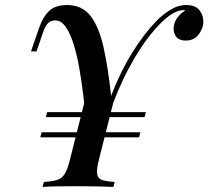

<svg xmlns="http://www.w3.org/2000/svg" viewBox="-20 -742 827 762"><path d="M537 -217 532 -197H140L145 -217ZM559 -297 554 -277H162L167 -297ZM372 -106Q363 -70 365.5 -52Q368 -34 384.5 -28Q401 -22 435 -20L430 0Q414 -1 391 -1.5Q368 -2 342 -2.5Q316 -3 290 -3Q248 -3 210.5 -2.5Q173 -2 149 0L154 -20Q188 -22 207 -28Q226 -34 237 -52Q248 -70 257 -106L326 -380L371 -317L416 -336L450 -416ZM708 -702Q692 -701 678.5 -695Q665 -689 651 -679Q620 -657 578 -605.5Q536 -554 491.5 -471.5Q447 -389 406 -270L321 -265Q317 -311 310.5 -364.5Q304 -418 295 -470Q286 -522 272.5 -565.5Q259 -609 241 -635Q223 -661 199 -661Q181 -661 170 -649.5Q159 -638 151 -614L125 -538Q125 -538 114 -538Q103 -538 103 -538L134 -628Q151 -677 176 -699.5Q201 -722 246 -722Q306 -722 339.5 -678.5Q373 -635 391 -554Q409 -473 421 -362Q458 -458 504.5 -532.5Q551 -607 600 -658Q623 -682 654.5 -702Q686 -722 719 -722Q756 -722 772 -701Q788 -680 787 -653Q786 -628 768 -604.5Q750 -581 717 -581Q691 -581 679.5 -596Q668 -611 669 -630Q670 -652 683 -670.5Q696 -689 715 -700Q714 -701 712 -701.5Q710 -702 708 -702Z"/></svg>

Font: Playfair Display Medium
Style: Italic
Weight: 500
Italic angle: -14°
Designer: Claus Eggers Sørensen
Foundry: Claus Eggers Sørensen
Version: Version 1.203